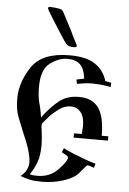

<svg xmlns="http://www.w3.org/2000/svg" viewBox="-59 -919 655 978"><g transform="rotate(5 268.0 -430.5)"><path d="M221 -746 174 -820Q147 -864 147 -868Q147 -876 158 -876L183 -874Q208 -871 214.5 -868Q221 -865 227 -854Q239 -831 251 -808Q263 -785 275 -762L289 -732L308 -696L310 -689Q310 -682 294 -682Q271 -682 260 -691Q249 -701 221 -746ZM290 -165Q310 -154 339.5 -142Q369 -130 400.5 -118.5Q432 -107 457 -100L451 -79Q442 -82 431.5 -85.5Q421 -89 419 -89Q415 -89 410 -83.5Q405 -78 380 -48Q356 -19 303 -2Q250 15 193 15Q153 15 129 9.5Q105 4 82 -5Q103 -21 112 -40Q121 -59 121 -78Q121 -96 112.5 -129.5Q104 -163 80 -217Q58 -273 44 -307Q31 -342 31 -397Q31 -479 84 -559Q137 -639 279 -639Q364 -639 409 -608.5Q454 -578 470 -524L501 -518L500 -496L484 -499Q458 -503 438.5 -504.5Q419 -506 406 -506Q385 -506 366 -503.5Q347 -501 327 -497L323 -519L362 -527Q356 -577 333.5 -598.5Q311 -620 268 -620Q225 -620 180 -587Q136 -555 136 -465Q136 -427 142 -395Q147 -378 150.5 -363Q154 -348 156 -336L160 -311Q200 -365 241.5 -398.5Q283 -432 344 -432Q412 -432 444 -387.5Q476 -343 476 -245H510V-223H334L335 -245H374L377 -286Q377 -332 357.5 -356Q338 -380 307 -380Q276 -380 250.5 -362Q225 -344 206 -325L170 -284Q166 -277 166 -268L169 -245Q171 -231 173 -208Q175 -185 175 -173Q175 -118 162.5 -84Q150 -50 128 -17Q144 -13 166 -13Q232 -13 273 -57Q315 -101 315 -120Q315 -124 302.5 -131.5Q290 -139 281 -144Z"/></g></svg>

Font: Pochaevsk
Style: Regular
Weight: 400
Version: Version 1.210; ttfautohint (v1.8.4.7-5d5b)